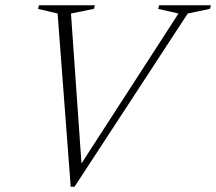

<svg xmlns="http://www.w3.org/2000/svg" viewBox="-20 -695 816 725"><path d="M197.5 -644 123.5 -661.5 127.5 -675H338.5L334.5 -661.5L248 -644L289.5 -52H271L654 -644L577 -661.5L581 -675H776.5L772.5 -661.5L689 -644L261.5 10H247Z"/></svg>

Font: Newsreader 24pt Light
Style: Italic
Weight: 300
Italic angle: -17°
Designer: Hugues Gentile
Foundry: Production Type
Version: Version 1.003